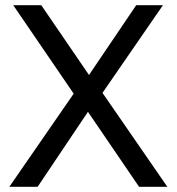

<svg xmlns="http://www.w3.org/2000/svg" viewBox="-20 -720 681 740"><path d="M516 0H625L375 -362L608 -700H505L323 -431L139 -700H31L264 -359L16 0H125L319 -289Z"/></svg>

Font: Rookery
Style: Regular
Weight: 400
Designer: Ryan Kimball / Julieta Ulanovsky
Foundry: Motorola Mobility LLC.
Version: Version 1.0